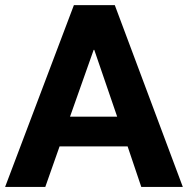

<svg xmlns="http://www.w3.org/2000/svg" viewBox="-26 -734 738 754"><path d="M424.8 -713.9 691.9 0H528.8L475.1 -159.2H208L151.9 0H-5.9L264.2 -713.9ZM434.1 -275.9 344.2 -538.1H341.8L249 -275.9Z"/></svg>

Font: XB Khoramshahr
Style: Bold
Weight: 700
Designer: Behnam
Foundry: Irmug
Version: Version 8.005 2009